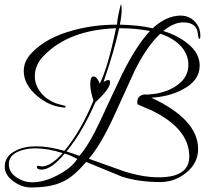

<svg xmlns="http://www.w3.org/2000/svg" viewBox="-20 -722 950 849"><path d="M116 107Q78 107 41 81Q1 53 1 15Q1 -32 50 -56Q87 -75 140 -75Q168 -75 199 -70Q230 -65 265 -55Q338 -143 393 -277Q386 -300 382.5 -317.5Q379 -335 379 -348Q379 -384 393 -384Q409 -384 421 -352Q457 -423 493 -597Q285 -590 174 -476Q134 -436 134 -385Q134 -345 161 -312Q185 -282 225 -266Q231 -264 241 -261Q251 -258 264 -255Q270 -254 270 -251Q270 -246 263 -246L260 -247Q198 -252 144 -298Q85 -348 85 -408Q85 -453 122 -490Q185 -555 297 -586Q390 -613 497 -613Q499 -634 503.5 -656.5Q508 -679 514 -702Q518 -701 518 -679Q518 -666 516 -649.5Q514 -633 510 -613Q548 -612 584.5 -608.5Q621 -605 655 -597Q716 -653 779 -653Q816 -653 841 -627Q866 -601 866 -564Q866 -550 861 -550Q857 -550 854 -578Q848 -623 789 -623Q749 -623 702 -585Q764 -566 808 -531Q863 -488 863 -432Q863 -364 785 -325Q725 -294 649 -290Q856 -194 856 -63Q856 -1 804 41Q753 83 689 83Q593 83 519 59L361 -6Q333 27 306.5 49.5Q280 72 254 83Q203 107 116 107ZM331 -33Q372 -78 424 -189Q448 -241 472 -292.5Q496 -344 521 -396Q553 -460 583.5 -507Q614 -554 643 -585Q579 -597 515 -597H507Q486 -500 438 -360Q452 -368 459 -368Q467 -368 467 -358Q467 -330 402 -270Q374 -206 342.5 -151.5Q311 -97 274 -52Q288 -48 302.5 -43Q317 -38 331 -33ZM682 62Q817 62 817 -30Q817 -153 650 -234Q640 -238 625 -244.5Q610 -251 590 -260Q587 -262 587 -270Q587 -298 616 -304H636Q645 -305 654 -306Q663 -307 671 -308Q730 -319 767 -348Q813 -382 813 -436Q813 -485 774 -524Q740 -556 689 -573Q629 -518 574 -406L481 -202Q426 -83 373 -20L524 34Q609 62 682 62ZM123 84Q175 84 234 53Q295 22 322 -19Q309 -26 295.5 -32Q282 -38 266 -43Q207 28 164 28Q143 28 143 16Q143 11 149 11Q151 11 157 12.5Q163 14 166 14Q204 14 257 -45Q193 -66 135 -66Q94 -66 61 -52Q19 -34 19 4Q19 40 54 63Q86 84 123 84Z"/></svg>

Font: Love Light
Style: Regular
Weight: 400
Designer: Robert E. Leuschke
Foundry: Robert E. Leuschke
Version: Version 1.010; ttfautohint (v1.8.3)